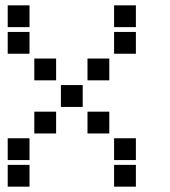

<svg xmlns="http://www.w3.org/2000/svg" viewBox="-20 -711 640 722"><path d="M10 -691Q9 -691 9 -691Q9 -691 9 -690V-610Q9 -609 9 -609Q9 -609 10 -609H90Q91 -609 91 -609Q91 -609 91 -610V-690Q91 -691 91 -691Q91 -691 90 -691ZM410 -691Q409 -691 409 -691Q409 -691 409 -690V-610Q409 -609 409 -609Q409 -609 410 -609H490Q491 -609 491 -609Q491 -609 491 -610V-690Q491 -691 491 -691Q491 -691 490 -691ZM10 -591Q9 -591 9 -591Q9 -591 9 -590V-510Q9 -509 9 -509Q9 -509 10 -509H90Q91 -509 91 -509Q91 -509 91 -510V-590Q91 -591 91 -591Q91 -591 90 -591ZM410 -591Q409 -591 409 -591Q409 -591 409 -590V-510Q409 -509 409 -509Q409 -509 410 -509H490Q491 -509 491 -509Q491 -509 491 -510V-590Q491 -591 491 -591Q491 -591 490 -591ZM110 -491Q109 -491 109 -491Q109 -491 109 -490V-410Q109 -409 109 -409Q109 -409 110 -409H190Q191 -409 191 -409Q191 -409 191 -410V-490Q191 -491 191 -491Q191 -491 190 -491ZM310 -491Q309 -491 309 -491Q309 -491 309 -490V-410Q309 -409 309 -409Q309 -409 310 -409H390Q391 -409 391 -409Q391 -409 391 -410V-490Q391 -491 391 -491Q391 -491 390 -491ZM210 -391Q209 -391 209 -391Q209 -391 209 -390V-310Q209 -309 209 -309Q209 -309 210 -309H290Q291 -309 291 -309Q291 -309 291 -310V-390Q291 -391 291 -391Q291 -391 290 -391ZM110 -291Q109 -291 109 -291Q109 -291 109 -290V-210Q109 -209 109 -209Q109 -209 110 -209H190Q191 -209 191 -209Q191 -209 191 -210V-290Q191 -291 191 -291Q191 -291 190 -291ZM310 -291Q309 -291 309 -291Q309 -291 309 -290V-210Q309 -209 309 -209Q309 -209 310 -209H390Q391 -209 391 -209Q391 -209 391 -210V-290Q391 -291 391 -291Q391 -291 390 -291ZM10 -191Q9 -191 9 -191Q9 -191 9 -190V-110Q9 -109 9 -109Q9 -109 10 -109H90Q91 -109 91 -109Q91 -109 91 -110V-190Q91 -191 91 -191Q91 -191 90 -191ZM410 -191Q409 -191 409 -191Q409 -191 409 -190V-110Q409 -109 409 -109Q409 -109 410 -109H490Q491 -109 491 -109Q491 -109 491 -110V-190Q491 -191 491 -191Q491 -191 490 -191ZM10 -91Q9 -91 9 -91Q9 -91 9 -90V-10Q9 -9 9 -9Q9 -9 10 -9H90Q91 -9 91 -9Q91 -9 91 -10V-90Q91 -91 91 -91Q91 -91 90 -91ZM410 -91Q409 -91 409 -91Q409 -91 409 -90V-10Q409 -9 409 -9Q409 -9 410 -9H490Q491 -9 491 -9Q491 -9 491 -10V-90Q491 -91 491 -91Q491 -91 490 -91Z"/></svg>

Font: Doto ExtraBold
Style: Regular
Weight: 800
Monospace: yes
Version: Version 1.000